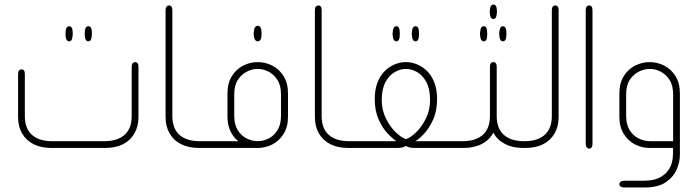

<svg xmlns="http://www.w3.org/2000/svg" viewBox="-20 -655 3091 850"><path d="M286 -472Q279 -472 274.5 -479.5Q270 -487 270 -503V-507Q270 -524 274.5 -531.5Q279 -539 286 -539Q294 -539 298 -531.5Q302 -524 302 -507V-503Q301 -487 297.5 -479.5Q294 -472 286 -472ZM371 -472Q364 -472 359.5 -479.5Q355 -487 355 -503V-507Q355 -524 359.5 -531.5Q364 -539 371 -539Q379 -539 383 -531.5Q387 -524 387 -507V-503Q386 -487 382.5 -479.5Q379 -472 371 -472ZM446 0H208Q162 0 129 -16.5Q96 -33 78 -64Q60 -95 60 -137V-327Q60 -338 64.5 -343Q69 -348 75 -348Q82 -348 86 -343Q90 -338 90 -327V-141Q90 -86 121.5 -58Q153 -30 211 -30H442Q500 -30 531.5 -58Q563 -86 563 -141V-359Q563 -370 567.5 -375Q572 -380 578 -380Q585 -380 589 -375Q593 -370 593 -359V-137Q593 -95 575 -64Q557 -33 524.5 -16.5Q492 0 446 0Z M871 0H861Q815 0 782 -16.5Q749 -33 731 -64Q713 -95 713 -137V-610Q713 -621 717.5 -626Q722 -631 728 -631Q735 -631 739 -626Q743 -621 743 -610V-141Q743 -86 774.5 -58Q806 -30 864 -30H871Z M1121 -472Q1113 -472 1108.5 -480Q1104 -488 1103 -504V-508Q1104 -525 1108.5 -533Q1113 -541 1121 -541Q1129 -541 1133.5 -533Q1138 -525 1138 -508V-504Q1138 -488 1133.5 -480Q1129 -472 1121 -472ZM859 0V-30H1035Q1013 -47 1000 -74.5Q987 -102 987 -139V-241Q987 -287 1006.5 -318Q1026 -349 1056.5 -364.5Q1087 -380 1121 -380Q1155 -380 1185.5 -364.5Q1216 -349 1235.5 -318Q1255 -287 1255 -241V-139Q1255 -93 1235.5 -62Q1216 -31 1185.5 -15.5Q1155 0 1121 0ZM1121 -30Q1145 -30 1168.5 -41.5Q1192 -53 1208 -78Q1224 -103 1224 -142V-237Q1224 -277 1208 -301.5Q1192 -326 1168.5 -338Q1145 -350 1121 -350Q1097 -350 1073 -338Q1049 -326 1033 -301.5Q1017 -277 1017 -237V-142Q1017 -103 1033 -78Q1049 -53 1073 -41.5Q1097 -30 1121 -30Z M1532 0H1522Q1476 0 1443 -16.5Q1410 -33 1392 -64Q1374 -95 1374 -137V-610Q1374 -621 1378.5 -626Q1383 -631 1389 -631Q1396 -631 1400 -626Q1404 -621 1404 -610V-141Q1404 -86 1435.5 -58Q1467 -30 1525 -30H1532Z M1735 -472Q1727 -472 1723 -479.5Q1719 -487 1718 -503V-507Q1719 -524 1723 -531.5Q1727 -539 1735 -539Q1742 -539 1746 -531.5Q1750 -524 1750 -507V-503Q1750 -487 1746 -479.5Q1742 -472 1735 -472ZM1819 -472Q1812 -472 1808 -479.5Q1804 -487 1803 -503V-507Q1804 -524 1808 -531.5Q1812 -539 1819 -539Q1827 -539 1831 -531.5Q1835 -524 1835 -507V-503Q1835 -487 1831 -479.5Q1827 -472 1819 -472ZM1520 0V-30H1735Q1720 -39 1697 -63Q1674 -87 1656.5 -125.5Q1639 -164 1639 -217Q1639 -256 1650 -286.5Q1661 -317 1680.5 -337.5Q1700 -358 1725 -369Q1750 -380 1777 -380Q1804 -380 1829 -369Q1854 -358 1873.5 -337.5Q1893 -317 1904 -286.5Q1915 -256 1915 -217Q1915 -164 1897.5 -125.5Q1880 -87 1857.5 -63Q1835 -39 1819 -30H2033V0H1821Q1804 0 1794.5 -2Q1785 -4 1777 -9Q1770 -4 1760 -2Q1750 0 1733 0ZM1777 -39Q1797 -45 1822 -69Q1847 -93 1865.5 -130.5Q1884 -168 1884 -212Q1884 -261 1867.5 -291.5Q1851 -322 1826.5 -336Q1802 -350 1777 -350Q1753 -350 1728 -336Q1703 -322 1686.5 -291.5Q1670 -261 1670 -212Q1670 -168 1688.5 -130.5Q1707 -93 1732.5 -69Q1758 -45 1777 -39Z M2148 -605Q2149 -620 2153 -627.5Q2157 -635 2164 -635Q2172 -635 2176 -627.5Q2180 -620 2180 -605V-601Q2179 -585 2175.5 -578Q2172 -571 2164 -571Q2157 -571 2153 -578Q2149 -585 2148 -601ZM2122 -472Q2114 -472 2110 -479.5Q2106 -487 2105 -503V-507Q2106 -524 2110 -531.5Q2114 -539 2122 -539Q2129 -539 2133 -531.5Q2137 -524 2137 -507V-503Q2137 -487 2133 -479.5Q2129 -472 2122 -472ZM2206 -472Q2199 -472 2195 -479.5Q2191 -487 2190 -503V-507Q2191 -524 2195 -531.5Q2199 -539 2206 -539Q2214 -539 2218 -531.5Q2222 -524 2222 -507V-503Q2222 -487 2218 -479.5Q2214 -472 2206 -472ZM2307 -30V0H2296Q2249 0 2215 -18Q2181 -36 2164 -68Q2148 -36 2113.5 -18Q2079 0 2032 0H2021V-30H2028Q2086 -30 2117.5 -58Q2149 -86 2149 -141V-359Q2149 -370 2153 -375Q2157 -380 2164 -380Q2171 -380 2175 -375Q2179 -370 2179 -359V-141Q2179 -86 2210.5 -58Q2242 -30 2300 -30Z M2295 0V-30H2302Q2360 -30 2391.5 -58Q2423 -86 2423 -141V-610Q2423 -621 2427.5 -626Q2432 -631 2438 -631Q2445 -631 2449 -626Q2453 -621 2453 -610V-137Q2453 -95 2435 -64Q2417 -33 2384.5 -16.5Q2352 0 2306 0Z M2573 -610Q2573 -621 2577.5 -626Q2582 -631 2588 -631Q2595 -631 2599 -626Q2603 -621 2603 -610V-18Q2603 -8 2599 -2.5Q2595 3 2588 3Q2582 3 2577.5 -2.5Q2573 -8 2573 -18Z M2960 0H2856Q2822 0 2791.5 -15.5Q2761 -31 2741.5 -62Q2722 -93 2722 -139V-241Q2722 -287 2741.5 -318Q2761 -349 2791.5 -364.5Q2822 -380 2856 -380Q2890 -380 2920.5 -364.5Q2951 -349 2970.5 -318Q2990 -287 2990 -241V31Q2990 62 2975.5 95.5Q2961 129 2927 152Q2893 175 2834 175H2743Q2733 175 2727.5 171Q2722 167 2722 161Q2722 154 2727.5 149.5Q2733 145 2743 145H2830Q2872 145 2897.5 132.5Q2923 120 2936.5 101.5Q2950 83 2954.5 64.5Q2959 46 2959 34ZM2960 -30V-237Q2960 -277 2944 -301.5Q2928 -326 2904.5 -338Q2881 -350 2857 -350Q2833 -350 2808.5 -338Q2784 -326 2768 -301.5Q2752 -277 2752 -237V-142Q2752 -103 2768 -78Q2784 -53 2808.5 -41.5Q2833 -30 2857 -30Z"/></svg>

Font: Beiruti ExtraLight
Style: Regular
Weight: 250
Designer: Arlette Boutros
Foundry: Boutros
Version: Version 1.41